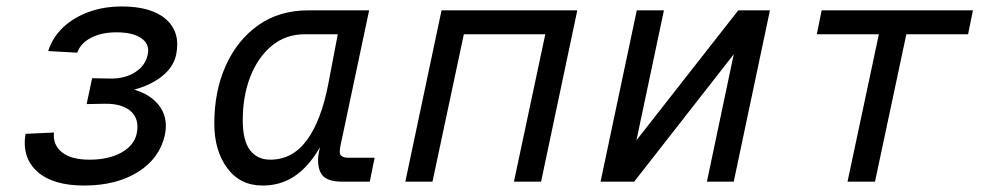

<svg xmlns="http://www.w3.org/2000/svg" viewBox="-20 -562 3040 594"><path d="M240 12Q143 12 95 -31.5Q47 -75 59 -148L147 -152Q143 -114 171.5 -91Q200 -68 257 -68Q316 -68 355.5 -90Q395 -112 403 -149Q412 -193 385 -217.5Q358 -242 303 -241L248 -240L265 -320L320 -319Q366 -318 398 -338.5Q430 -359 437 -393Q444 -425 417.5 -443.5Q391 -462 340 -462Q294 -462 261.5 -445Q229 -428 219 -399L129 -404Q143 -447 175.5 -477.5Q208 -508 254.5 -525Q301 -542 357 -542Q449 -542 494 -502Q539 -462 525 -393Q516 -350 472.5 -319.5Q429 -289 364 -278L368 -291Q436 -279 469 -239.5Q502 -200 490 -144Q474 -72 407 -30Q340 12 240 12Z M792 12Q723 12 683 -42Q643 -96 643 -180Q643 -280 678.5 -359Q714 -438 779 -484Q844 -530 934 -530H1122L1042 -152Q1038 -133 1034.5 -117Q1031 -101 1031 -92Q1031 -83 1038 -78.5Q1045 -74 1058 -74H1139L1124 0H1038Q999 0 981.5 -15.5Q964 -31 964 -68Q964 -79 967 -93Q970 -107 975 -123Q980 -139 986 -157H996Q971 -101 940.5 -63Q910 -25 873.5 -6.5Q837 12 792 12ZM816 -68Q885 -68 929.5 -128.5Q974 -189 996 -304L1025 -456H923Q864 -456 821 -420.5Q778 -385 754.5 -325Q731 -265 731 -190Q731 -127 753.5 -97.5Q776 -68 816 -68Z M1234 0 1346 -530H1766L1654 0H1570L1667 -456H1415L1318 0Z M1838 0 1950 -530H2034L1949 -128L2264 -530H2362L2250 0H2167L2250 -394L1942 0Z M2602 0 2699 -456H2507L2522 -530H2990L2975 -456H2784L2687 0Z"/></svg>

Font: Geist Mono
Style: Italic
Weight: 400
Italic angle: -12°
Monospace: yes
Designer: Basement.studio, Andrés Briganti, Mateo Zaragoza
Foundry: Basement.studio, Vercel, Andrés Briganti, Guido Ferreyra, Mateo Zaragoza
Version: Version 1.500